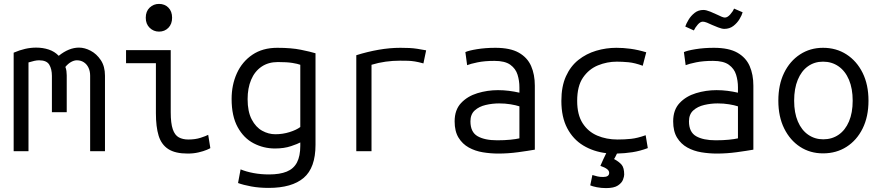

<svg xmlns="http://www.w3.org/2000/svg" viewBox="-20 -775 4520 984"><path d="M50 0V-505Q80 -518 108.5 -524.5Q137 -531 165 -531Q200 -531 230 -521Q260 -511 281 -489Q307 -510 333 -520.5Q359 -531 385 -531Q414 -531 444.5 -515Q475 -499 496.5 -467Q518 -435 518 -387V0H442V-387Q442 -410 433.5 -428Q425 -446 409.5 -456Q394 -466 374 -466Q360 -466 344.5 -457.5Q329 -449 315 -432Q319 -422 320.5 -411Q322 -400 322 -389V-200H246V-386Q246 -421 232.5 -443.5Q219 -466 180 -466Q169 -466 155.5 -463Q142 -460 126 -455V0Z M942 12Q878 12 842.5 -11Q807 -34 793 -79.5Q779 -125 779 -195V-451H626V-518H855V-200Q855 -143 865.5 -112.5Q876 -82 896.5 -71Q917 -60 945 -60Q981 -60 1008.5 -69Q1036 -78 1047 -84L1058 -16Q1056 -14 1039.5 -7Q1023 0 997.5 6Q972 12 942 12ZM795 -613Q767 -613 747 -632.5Q727 -652 727 -684Q727 -717 747 -736Q767 -755 795 -755Q824 -755 843 -736Q862 -717 862 -684Q862 -652 843 -632.5Q824 -613 795 -613Z M1357 188Q1308 188 1267.5 180.5Q1227 173 1200 163L1213 93Q1242 105 1279.5 112Q1317 119 1359 119Q1414 119 1449.5 104.5Q1485 90 1502 57.5Q1519 25 1519 -28V-45Q1507 -38 1471.5 -26Q1436 -14 1389 -14Q1331 -14 1280 -40.5Q1229 -67 1198 -123.5Q1167 -180 1167 -268Q1167 -340 1194 -399.5Q1221 -459 1273.5 -494.5Q1326 -530 1401 -530Q1473 -530 1522 -520Q1571 -510 1597 -502V-33Q1597 85 1536.5 136.5Q1476 188 1357 188ZM1391 -87Q1429 -87 1464 -98Q1499 -109 1519 -124V-443Q1506 -448 1478.5 -452.5Q1451 -457 1404 -457Q1355 -457 1320 -433Q1285 -409 1267 -366Q1249 -323 1249 -267Q1249 -203 1270 -163Q1291 -123 1323.5 -105Q1356 -87 1391 -87Z M1806 0V-492Q1863 -510 1920.5 -520Q1978 -530 2032 -530Q2058 -530 2078 -529Q2098 -528 2118 -525Q2138 -522 2164 -517L2150 -450Q2125 -457 2106.5 -460Q2088 -463 2070.5 -463.5Q2053 -464 2030 -464Q1993 -464 1956.5 -459Q1920 -454 1884 -443V0Z M2534 12Q2494 12 2454.5 5.5Q2415 -1 2382.5 -19Q2350 -37 2330 -69.5Q2310 -102 2310 -153Q2310 -212 2343 -247Q2376 -282 2427 -297.5Q2478 -313 2532 -313Q2561 -313 2588.5 -309.5Q2616 -306 2642 -300V-328Q2642 -361 2632.5 -392Q2623 -423 2595.5 -443Q2568 -463 2514 -463Q2464 -463 2427.5 -455.5Q2391 -448 2374 -441L2365 -508Q2382 -516 2425 -523Q2468 -530 2519 -530Q2595 -530 2639 -505Q2683 -480 2702 -436.5Q2721 -393 2721 -336V-8Q2687 -2 2636 5Q2585 12 2534 12ZM2528 -56Q2566 -56 2595.5 -59Q2625 -62 2642 -66V-230Q2624 -236 2596.5 -240.5Q2569 -245 2538 -245Q2503 -245 2469 -237Q2435 -229 2413 -209Q2391 -189 2391 -153Q2391 -98 2427.5 -77Q2464 -56 2528 -56Z M3086 189Q3061 189 3038.5 184.5Q3016 180 3005 175L3016 122Q3029 126 3041.5 129Q3054 132 3071 132Q3102 132 3102 111Q3102 100 3091 91.5Q3080 83 3057 75Q3062 63 3070.5 44.5Q3079 26 3087 10Q3021 2 2969 -29.5Q2917 -61 2887 -118Q2857 -175 2857 -258Q2857 -332 2880.5 -384Q2904 -436 2944.5 -468Q2985 -500 3035.5 -515Q3086 -530 3139 -530Q3174 -530 3211.5 -525Q3249 -520 3292 -507L3274 -438Q3233 -453 3201 -456Q3169 -459 3141 -459Q3091 -459 3044.5 -440Q2998 -421 2968 -377.5Q2938 -334 2938 -258Q2938 -187 2966 -143.5Q2994 -100 3041 -80Q3088 -60 3145 -60Q3182 -60 3214.5 -63.5Q3247 -67 3289 -82L3300 -16Q3260 -1 3221.5 5Q3183 11 3142 12Q3138 19 3135 26Q3132 33 3127 40Q3153 54 3166 69.5Q3179 85 3179 120Q3179 129 3173 145.5Q3167 162 3147 175.5Q3127 189 3086 189Z M3654 12Q3614 12 3574.5 5.5Q3535 -1 3502.5 -19Q3470 -37 3450 -69.5Q3430 -102 3430 -153Q3430 -212 3463 -247Q3496 -282 3547 -297.5Q3598 -313 3652 -313Q3681 -313 3708.5 -309.5Q3736 -306 3762 -300V-328Q3762 -361 3752.5 -392Q3743 -423 3715.5 -443Q3688 -463 3634 -463Q3584 -463 3547.5 -455.5Q3511 -448 3494 -441L3485 -508Q3502 -516 3545 -523Q3588 -530 3639 -530Q3715 -530 3759 -505Q3803 -480 3822 -436.5Q3841 -393 3841 -336V-8Q3807 -2 3756 5Q3705 12 3654 12ZM3648 -56Q3686 -56 3715.5 -59Q3745 -62 3762 -66V-230Q3744 -236 3716.5 -240.5Q3689 -245 3658 -245Q3623 -245 3589 -237Q3555 -229 3533 -209Q3511 -189 3511 -153Q3511 -98 3547.5 -77Q3584 -56 3648 -56ZM3536 -619 3492 -639Q3497 -654 3509 -674Q3521 -694 3540 -709Q3559 -724 3585 -724Q3599 -724 3621 -715Q3643 -706 3655 -700Q3669 -693 3679 -689Q3689 -685 3695 -685Q3708 -685 3722 -700.5Q3736 -716 3742 -731L3786 -712Q3782 -697 3770 -677Q3758 -657 3738.5 -642Q3719 -627 3692 -627Q3680 -627 3660.5 -634.5Q3641 -642 3630 -647Q3616 -654 3603 -659Q3590 -664 3582 -664Q3569 -664 3556 -649Q3543 -634 3536 -619Z M4198 11Q4132 11 4080.5 -22.5Q4029 -56 3999 -116.5Q3969 -177 3969 -259Q3969 -341 3998.5 -401.5Q4028 -462 4080 -496Q4132 -530 4198 -530Q4266 -530 4318.5 -496Q4371 -462 4401 -401.5Q4431 -341 4431 -259Q4431 -177 4401 -116.5Q4371 -56 4318.5 -22.5Q4266 11 4198 11ZM4199 -61Q4244 -61 4278 -84.5Q4312 -108 4331 -152.5Q4350 -197 4350 -259Q4350 -321 4331 -366Q4312 -411 4277.5 -435Q4243 -459 4198 -459Q4154 -459 4120.5 -435Q4087 -411 4068.5 -366Q4050 -321 4050 -259Q4050 -197 4069 -152.5Q4088 -108 4122 -84.5Q4156 -61 4199 -61Z"/></svg>

Font: Ubuntu Sans Mono
Style: Regular
Weight: 400
Monospace: yes
Designer: Dalton Maag Ltd
Foundry: Dalton Maag Ltd
Version: Version 1.006